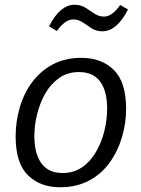

<svg xmlns="http://www.w3.org/2000/svg" viewBox="-20 -781 596 810"><path d="M324 -537Q408 -537 460 -486Q512 -435 512 -322Q512 -261 494.5 -202Q477 -143 442.5 -95Q408 -47 355.5 -19Q303 9 233 9Q150 9 98 -41.5Q46 -92 46 -206Q46 -267 63 -326.5Q80 -386 115 -433.5Q150 -481 202 -509Q254 -537 324 -537ZM313 -477Q265 -477 229.5 -452Q194 -427 171 -386.5Q148 -346 136.5 -299Q125 -252 125 -207Q125 -132 155 -91.5Q185 -51 244 -51Q291 -51 326.5 -75.5Q362 -100 385.5 -141Q409 -182 420.5 -229.5Q432 -277 432 -322Q432 -397 402.5 -437Q373 -477 313 -477ZM412 -649Q386 -649 366.5 -661.5Q347 -674 329 -686.5Q311 -699 289 -699Q254 -699 220 -650L187 -670Q211 -717 238 -739Q265 -761 294 -761Q321 -761 340.5 -748.5Q360 -736 378.5 -723.5Q397 -711 419 -711Q453 -711 487 -760L520 -741Q473 -649 412 -649Z"/></svg>

Font: Bitter
Style: Italic
Weight: 400
Italic angle: -9°
Designer: Sol Matas, and Bitter project Authors
Foundry: Sol Matas
Version: Version 2.001